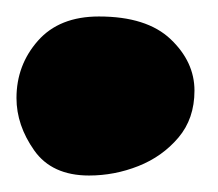

<svg xmlns="http://www.w3.org/2000/svg" viewBox="-31 -494 265 233"><path d="M77 -281Q32 -281 10.5 -311.5Q-11 -342 -11 -375Q-11 -415 15 -444.5Q41 -474 89 -474Q147 -474 176 -446.5Q205 -419 205 -384Q205 -350 185.5 -327Q166 -304 137 -292.5Q108 -281 77 -281Z"/></svg>

Font: Bangerz
Style: Bold
Weight: 700
Designer: vernon adams
Foundry: Vernon Adams
Version: Version 2.10;February 7, 2025;FontCreator 13.0.0.2683 64-bit